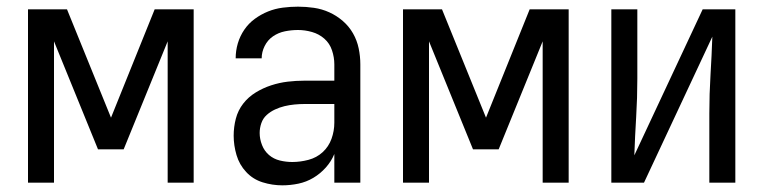

<svg xmlns="http://www.w3.org/2000/svg" viewBox="-20 -548 2290 576"><path d="M64 0V-520H181L313 -195L444 -520H561V0H483V-424L351 -100H274L142 -424V0Z M827 8Q797 8 768 -1Q739 -10 718.5 -32Q698 -54 689.5 -83Q681 -112 681 -141Q681 -167 687.5 -192Q694 -217 709.5 -237Q725 -257 747 -270.5Q769 -284 793.5 -292Q818 -300 843 -303Q868 -306 894 -306H983V-355Q983 -376 976 -397Q969 -418 953 -432Q937 -446 916 -452Q895 -458 874 -458Q854 -458 834.5 -454Q815 -450 799 -439Q783 -428 774 -410Q765 -392 765 -373Q765 -373 765 -373Q765 -373 765 -373Q765 -373 765 -373Q765 -373 765 -373Q765 -373 765 -373Q765 -373 765 -373H687Q687 -373 687 -373Q687 -373 687 -373Q687 -396 693.5 -418Q700 -440 713 -459Q726 -478 744.5 -491.5Q763 -505 784 -513.5Q805 -522 828 -525Q851 -528 874 -528Q898 -528 922 -524.5Q946 -521 968 -511Q990 -501 1008.5 -485Q1027 -469 1039 -448Q1051 -427 1056 -403Q1061 -379 1061 -355V0H983V-86Q974 -64 957.5 -45.5Q941 -27 920 -14.5Q899 -2 875 3Q851 8 827 8ZM857 -62Q881 -62 905.5 -68.5Q930 -75 948 -91.5Q966 -108 974.5 -131.5Q983 -155 983 -180V-236H894Q879 -236 863.5 -234.5Q848 -233 833.5 -229.5Q819 -226 805 -219.5Q791 -213 780 -203Q769 -193 764 -178.5Q759 -164 759 -149Q759 -131 766 -113Q773 -95 787 -83Q801 -71 819.5 -66.5Q838 -62 857 -62Z M1189 0V-520H1306L1438 -195L1569 -520H1686V0H1608V-424L1476 -100H1399L1267 -424V0Z M1814 0V-520H1892V-312Q1892 -254 1888.5 -197Q1885 -140 1883 -82L2088 -520H2186V0H2108V-208Q2108 -266 2111.5 -323Q2115 -380 2117 -438L1912 0Z"/></svg>

Font: Zed Sans
Style: Regular
Weight: 400
Designer: Belleve Invis
Foundry: Belleve Invis
Version: Version 1.0.0; ttfautohint (v1.8.4)